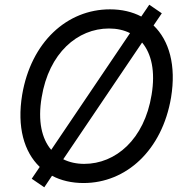

<svg xmlns="http://www.w3.org/2000/svg" viewBox="-20 -776 803 826"><path d="M170.5 29.8 203.8 -19.9C242.5 0.7 288.4 11.4 339.5 11.4C522.7 11.4 677.6 -129.3 715.9 -356.5C738.6 -494.3 708.1 -601.6 640.6 -666.5L676.1 -718.8L622.2 -755.7L587.7 -704.9C549.4 -725.1 503.9 -735.8 453.1 -735.8C268.5 -735.8 113.6 -595.2 75.3 -367.9C52.6 -230.1 83.1 -122.9 150.9 -57.9L116.5 -7.1ZM159.1 -356.5C190.3 -548.3 313.9 -653.4 448.9 -653.4C482.6 -653.4 513.1 -646.7 539.4 -633.5L200.3 -131.4C159.8 -179 142 -255 159.1 -356.5ZM252.1 -90.9 591.3 -593C631.4 -545.1 649.1 -469.5 632.1 -367.9C600.9 -176.1 477.3 -71 342.3 -71C308.9 -71 278.4 -77.8 252.1 -90.9Z"/></svg>

Font: Magic Ui Pro
Style: Italic
Weight: 400
Italic angle: -9.39999°
Designer: Stefan Endress, Andreas Faust
Version: Version 1.000;FEAKit 1.0